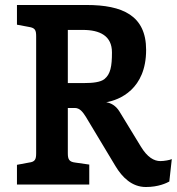

<svg xmlns="http://www.w3.org/2000/svg" viewBox="-20 -740 711 770"><path d="M252 -620H312C381 -620 429 -596 429 -530C429 -473 423 -443 399 -423C383 -410 350 -407 321 -407H252ZM252 -307H280C301 -307 313 -289 324 -272L443 -74C470 -29 509 10 565 10C616 10 648 -6 659 -12L669 -102C661 -98 638 -94 623 -94C598 -94 571 -109 545 -152L459 -293C445 -316 425 -327 406 -330C459 -339 566 -382 566 -540C566 -678 471 -720 327 -720H48V-641L96 -632C121 -628 125 -619 125 -594V-126C125 -101 121 -91 96 -88L48 -79V0H338V-80L282 -88C257 -91 252 -101 252 -126Z"/></svg>

Font: Enriqueta
Style: Bold
Weight: 700
Designer: Viviana Monsalve, Gustavo Ibarra
Foundry: Viviana Monsalve, Gustavo Ibarra
Version: Version 1.002